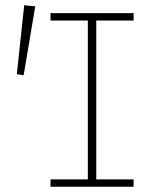

<svg xmlns="http://www.w3.org/2000/svg" viewBox="-20 -710 640 730"><path d="M172 0V-28H314V-632H172V-660H488V-632H346V-28H488V0ZM70 -424 44 -428 72 -690 114 -686Z"/></svg>

Font: Source Code Pro ExtraLight
Style: Regular
Weight: 200
Monospace: yes
Designer: Paul D. Hunt, Teo Tuominen
Foundry: Adobe Systems Incorporated
Version: Version 2.030;PS 1.000;hotconv 16.6.51;makeotf.lib2.5.65220